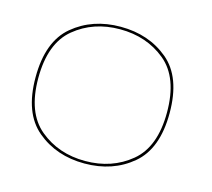

<svg xmlns="http://www.w3.org/2000/svg" viewBox="-90 -701 896 812"><g transform="rotate(15 358.5 -295.0)"><path d="M343.5 4.5Q467 4.5 552 -66.8Q637 -138 637 -294.5Q637 -452 552 -523Q467 -594 343.5 -594Q220.5 -594 135.2 -523Q50 -452 50 -294.5Q50 -138 135.2 -66.8Q220.5 4.5 343.5 4.5ZM343.5 -6.5Q227 -6.5 144.5 -74.8Q62 -143 62 -294.5Q62 -447 144.5 -515Q227 -583 343.5 -583Q460.5 -583 543 -515Q625.5 -447 625.5 -294.5Q625.5 -143 543 -74.8Q460.5 -6.5 343.5 -6.5Z"/></g></svg>

Font: Anybody Expanded Thin
Style: Regular
Weight: 250
Width: 7
Version: Version 1.113;gftools[0.9.25]